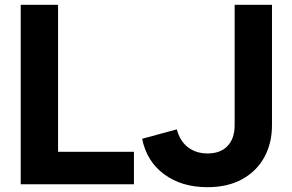

<svg xmlns="http://www.w3.org/2000/svg" viewBox="-20 -765 1212 797"><path d="M66 0H536V-135H221V-745H66ZM841 12Q926 12 986 -21.5Q1046 -55 1077.5 -113Q1109 -171 1109 -245V-745H954V-245Q954 -190 924.5 -159Q895 -128 842 -128Q794 -128 760.5 -153.5Q727 -179 714 -228L570 -189Q589 -95 661.5 -41.5Q734 12 841 12Z"/></svg>

Font: Plus Jakarta Sans ExtraBold
Style: Regular
Weight: 800
Designer: Gumpita Rahayu
Foundry: Tokotype
Version: Version 2.004; ttfautohint (v1.8.3)